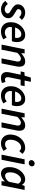

<svg xmlns="http://www.w3.org/2000/svg" viewBox="1636 -2386 756 4081"><g transform="rotate(90 2014.5 -346.0)"><path d="M166 12Q120 12 71 -13.5Q22 -39 -6 -82L58 -134Q82 -103 111.5 -85.5Q141 -68 174 -68Q209 -68 234.5 -86Q260 -104 260 -132Q260 -155 239 -172Q218 -189 168 -217Q125 -241 96 -273.5Q67 -306 67 -350Q67 -395 91 -429.5Q115 -464 155 -483.5Q195 -503 243 -503Q292 -503 331 -483.5Q370 -464 399 -432L338 -376Q320 -396 296 -409Q272 -422 242 -422Q209 -422 188.5 -404Q168 -386 168 -360Q168 -334 194.5 -317.5Q221 -301 252 -283Q305 -254 333 -223.5Q361 -193 361 -145Q361 -98 335.5 -62.5Q310 -27 266 -7.5Q222 12 166 12Z M643 12Q555 12 500.5 -42.5Q446 -97 446 -196Q446 -265 469.5 -321Q493 -377 532 -418Q571 -459 618.5 -481Q666 -503 714 -503Q771 -503 805 -479Q839 -455 854.5 -414Q870 -373 870 -322Q870 -291 862.5 -262Q855 -233 850 -220H550Q544 -167 559.5 -134Q575 -101 604.5 -85.5Q634 -70 671 -70Q697 -70 724 -82Q751 -94 771 -109L811 -40Q781 -19 738.5 -3.5Q696 12 643 12ZM559 -288H776Q778 -298 779.5 -308Q781 -318 781 -329Q781 -365 763.5 -392.5Q746 -420 701 -420Q657 -420 617 -385Q577 -350 559 -288Z M923 0 1022 -491H1109L1105 -422H1109Q1147 -455 1188.5 -479Q1230 -503 1276 -503Q1338 -503 1365 -470.5Q1392 -438 1392 -379Q1392 -362 1390.5 -346Q1389 -330 1384 -310L1322 0H1215L1275 -296Q1278 -313 1280.5 -325Q1283 -337 1283 -348Q1283 -411 1221 -411Q1196 -411 1166 -393Q1136 -375 1097 -335L1031 0Z M1634 12Q1565 12 1535.5 -22.5Q1506 -57 1506 -108Q1506 -123 1508 -137Q1510 -151 1512 -166L1562 -406H1493L1509 -486L1584 -491L1623 -623H1713L1687 -491H1805L1788 -406H1668L1618 -162Q1615 -144 1615 -127Q1615 -100 1628 -86.5Q1641 -73 1672 -73Q1685 -73 1696.5 -77Q1708 -81 1718 -86L1738 -10Q1720 -3 1694 4.5Q1668 12 1634 12Z M2004 12Q1916 12 1861.5 -42.5Q1807 -97 1807 -196Q1807 -265 1830.5 -321Q1854 -377 1893 -418Q1932 -459 1979.5 -481Q2027 -503 2075 -503Q2132 -503 2166 -479Q2200 -455 2215.5 -414Q2231 -373 2231 -322Q2231 -291 2223.5 -262Q2216 -233 2211 -220H1911Q1905 -167 1920.5 -134Q1936 -101 1965.5 -85.5Q1995 -70 2032 -70Q2058 -70 2085 -82Q2112 -94 2132 -109L2172 -40Q2142 -19 2099.5 -3.5Q2057 12 2004 12ZM1920 -288H2137Q2139 -298 2140.5 -308Q2142 -318 2142 -329Q2142 -365 2124.5 -392.5Q2107 -420 2062 -420Q2018 -420 1978 -385Q1938 -350 1920 -288Z M2284 0 2383 -491H2470L2466 -422H2470Q2508 -455 2549.5 -479Q2591 -503 2637 -503Q2699 -503 2726 -470.5Q2753 -438 2753 -379Q2753 -362 2751.5 -346Q2750 -330 2745 -310L2683 0H2576L2636 -296Q2639 -313 2641.5 -325Q2644 -337 2644 -348Q2644 -411 2582 -411Q2557 -411 2527 -393Q2497 -375 2458 -335L2392 0Z M3021 12Q2940 12 2887 -40.5Q2834 -93 2834 -188Q2834 -254 2856.5 -311Q2879 -368 2918 -411.5Q2957 -455 3008 -479Q3059 -503 3116 -503Q3161 -503 3193 -485Q3225 -467 3245 -443L3185 -378Q3168 -398 3151 -407Q3134 -416 3109 -416Q3065 -416 3027.5 -385.5Q2990 -355 2967 -304Q2944 -253 2944 -192Q2944 -137 2969 -106Q2994 -75 3043 -75Q3072 -75 3094.5 -86.5Q3117 -98 3136 -113L3182 -45Q3154 -25 3115.5 -6.5Q3077 12 3021 12Z M3262 0 3361 -491H3468L3370 0ZM3439 -578Q3415 -578 3396 -592.5Q3377 -607 3377 -634Q3377 -663 3398.5 -683.5Q3420 -704 3449 -704Q3473 -704 3492 -689.5Q3511 -675 3511 -648Q3511 -618 3490 -598Q3469 -578 3439 -578Z M3666 12Q3602 12 3564 -34.5Q3526 -81 3526 -167Q3526 -238 3548 -299Q3570 -360 3607 -405.5Q3644 -451 3691.5 -477Q3739 -503 3790 -503Q3826 -503 3856.5 -484.5Q3887 -466 3903 -434H3905L3926 -491H4012L3914 0H3826L3831 -68H3828Q3794 -32 3751 -10Q3708 12 3666 12ZM3710 -76Q3742 -76 3775.5 -95.5Q3809 -115 3839 -159L3879 -355Q3863 -387 3841 -401Q3819 -415 3796 -415Q3755 -415 3718.5 -383Q3682 -351 3659.5 -298Q3637 -245 3637 -182Q3637 -128 3656.5 -102Q3676 -76 3710 -76Z"/></g></svg>

Font: Source Sans Pro SemiBold
Style: Italic
Weight: 600
Italic angle: -11°
Designer: Paul D. Hunt
Foundry: Adobe Systems Incorporated
Version: Version 1.095;hotconv 1.0.109;makeotfexe 2.5.65596